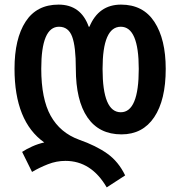

<svg xmlns="http://www.w3.org/2000/svg" viewBox="-20 -573 780 833"><path d="M443 240 523 188Q494 128 445.5 93.5Q397 59 323 33Q241 3 200 -70.5Q159 -144 159 -275Q159 -457 236 -457Q277 -457 293 -414Q309 -371 309 -275Q309 -137 359.5 -63.5Q410 10 507 10Q599 10 649 -64.5Q699 -139 699 -274Q699 -403 650 -478Q601 -553 505 -553Q408 -553 368 -457H365Q331 -553 234 -553Q139 -553 91 -479Q43 -405 43 -275Q43 -46 172 45Q145 51 119.5 62.5Q94 74 76 86L119 173Q151 154 188 139.5Q225 125 264 125Q376 125 443 240ZM504 -86Q425 -86 425 -274Q425 -457 504 -457Q582 -457 582 -274Q582 -86 504 -86Z"/></svg>

Font: Noto Sans Georgian Condensed Semi
Style: Regular
Weight: 600
Width: 3
Designer: Monotype Design Team
Foundry: Monotype Imaging Inc.
Version: Version 1.901